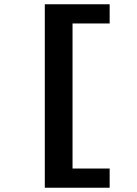

<svg xmlns="http://www.w3.org/2000/svg" viewBox="-20 -728 640 900"><path d="M190 152V-708H494V-618H320V62H494V152Z"/></svg>

Font: Source Code Pro Black
Style: Regular
Weight: 900
Monospace: yes
Designer: Paul D. Hunt, Teo Tuominen
Foundry: Adobe Systems Incorporated
Version: Version 2.030;PS 1.000;hotconv 16.6.51;makeotf.lib2.5.65220